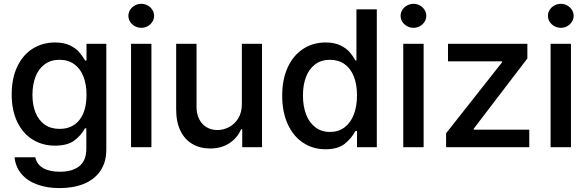

<svg xmlns="http://www.w3.org/2000/svg" viewBox="-20 -755 3013 985"><path d="M54.7 51.8H161.1Q168.5 88.4 201.2 107.2Q233.9 126 287.1 126Q351.6 126 387.2 97.2Q422.9 68.4 422.9 7.8V-96.7H416Q396 -60.1 361.1 -33.9Q326.2 -7.8 261.7 -7.8Q198.7 -7.8 148.2 -38.6Q97.7 -69.3 68.8 -128.9Q40 -188.5 40 -270.5Q40 -353 68.6 -413.3Q97.2 -473.6 147.7 -505.4Q198.2 -537.1 262.7 -537.1Q308.1 -537.1 338.6 -522.2Q369.1 -507.3 385.7 -488Q402.3 -468.8 417 -444.3H423.8V-530.3H525.4V11.7Q525.4 77.6 494.6 122.1Q463.9 166.5 410.2 188.2Q356.4 210 286.1 210Q219.7 210 169.2 190.9Q118.7 171.9 89.1 136.2Q59.6 100.6 54.7 51.8ZM423.8 -268.6Q423.8 -322.8 407.7 -363.3Q391.6 -403.8 360.4 -426Q329.1 -448.2 285.2 -448.2Q240.2 -448.2 209 -425Q177.7 -401.9 162.1 -361.1Q146.5 -320.3 146.5 -268.6Q146.5 -216.3 162.4 -177Q178.2 -137.7 209.5 -115.7Q240.7 -93.8 285.2 -93.8Q351.6 -93.8 387.7 -139.9Q423.8 -186 423.8 -268.6Z M652.3 -530.3H756.8V0H652.3ZM638.7 -673.8Q638.7 -690.4 647.7 -704.6Q656.7 -718.8 672.1 -727.1Q687.5 -735.4 705.1 -735.4Q722.7 -735.4 737.5 -727.1Q752.4 -718.8 761.5 -704.6Q770.5 -690.4 770.5 -673.8Q770.5 -657.2 761.5 -643.1Q752.4 -628.9 737.5 -620.6Q722.7 -612.3 705.1 -612.3Q687.5 -612.3 672.1 -620.6Q656.7 -628.9 647.7 -643.1Q638.7 -657.2 638.7 -673.8Z M1220.7 -530.3H1324.2V0H1222.7V-91.8H1216.8Q1197.8 -47.4 1156.7 -20.3Q1115.7 6.8 1058.6 6.8Q1006.8 6.8 967.3 -16.1Q927.7 -39.1 905.8 -84Q883.8 -128.9 883.8 -193.4V-530.3H988.3V-206.1Q988.3 -170.4 1002 -143.6Q1015.6 -116.7 1039.8 -102.3Q1064 -87.9 1095.7 -87.9Q1126 -87.9 1154.8 -102.8Q1183.6 -117.7 1202.1 -147.7Q1220.7 -177.7 1220.7 -220.7Z M1427.7 -263.7Q1427.7 -348.1 1456.3 -409.9Q1484.9 -471.7 1535.4 -504.4Q1585.9 -537.1 1650.4 -537.1Q1695.8 -537.1 1726.3 -522.2Q1756.8 -507.3 1773.7 -487.8Q1790.5 -468.3 1803.7 -444.3H1808.6V-707H1913.1V0H1811.5V-83H1803.7Q1782.2 -43.9 1747.6 -16.6Q1712.9 10.7 1649.4 10.7Q1585.4 10.7 1535.2 -22.5Q1484.9 -55.7 1456.3 -117.9Q1427.7 -180.2 1427.7 -263.7ZM1811.5 -265.6Q1811.5 -321.3 1795.4 -362.3Q1779.3 -403.3 1748 -425.8Q1716.8 -448.2 1672.9 -448.2Q1627.9 -448.2 1596.7 -424.8Q1565.4 -401.4 1549.8 -360.1Q1534.2 -318.8 1534.2 -265.6Q1534.2 -211.4 1550 -168.9Q1565.9 -126.5 1597.4 -102.3Q1628.9 -78.1 1672.9 -78.1Q1716.3 -78.1 1747.6 -101.6Q1778.8 -125 1795.2 -167.5Q1811.5 -210 1811.5 -265.6Z M2048.8 -530.3H2153.3V0H2048.8ZM2035.2 -673.8Q2035.2 -690.4 2044.2 -704.6Q2053.2 -718.8 2068.6 -727.1Q2084 -735.4 2101.6 -735.4Q2119.1 -735.4 2134 -727.1Q2148.9 -718.8 2158 -704.6Q2167 -690.4 2167 -673.8Q2167 -657.2 2158 -643.1Q2148.9 -628.9 2134 -620.6Q2119.1 -612.3 2101.6 -612.3Q2084 -612.3 2068.6 -620.6Q2053.2 -628.9 2044.2 -643.1Q2035.2 -657.2 2035.2 -673.8Z M2268.6 -71.3 2555.7 -435.5V-440.4H2278.3V-530.3H2685.5V-455.1L2410.2 -94.7V-89.8H2695.3V0H2268.6Z M2804.7 -530.3H2909.2V0H2804.7ZM2791 -673.8Q2791 -690.4 2800 -704.6Q2809.1 -718.8 2824.5 -727.1Q2839.8 -735.4 2857.4 -735.4Q2875 -735.4 2889.9 -727.1Q2904.8 -718.8 2913.8 -704.6Q2922.9 -690.4 2922.9 -673.8Q2922.9 -657.2 2913.8 -643.1Q2904.8 -628.9 2889.9 -620.6Q2875 -612.3 2857.4 -612.3Q2839.8 -612.3 2824.5 -620.6Q2809.1 -628.9 2800 -643.1Q2791 -657.2 2791 -673.8Z"/></svg>

Font: Pretendard JP Medium
Style: Regular
Weight: 500
Designer: Base glyphs from Inter by Rasmus Andersson; Hangeul glyphs from Noto Sans CJK(Source Han Sans) by Jang Soo-young and Kan
Foundry: Kil Hyung-jin
Version: Version 1.309